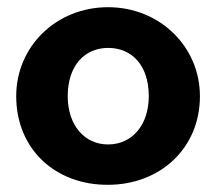

<svg xmlns="http://www.w3.org/2000/svg" viewBox="-20 -502 603 533"><path d="M280 11C423 11 535 -89 535 -235C535 -373 423 -482 280 -482C136 -482 25 -373 25 -235C25 -87 135 12 280 11ZM280 -101C215 -101 168 -154 168 -235C168 -321 216 -369 280 -369C346 -369 393 -321 393 -235C393 -154 346 -101 280 -101Z"/></svg>

Font: Inconsolata SemiExpanded Black
Style: Regular
Weight: 900
Width: 6
Monospace: yes
Designer: Raph Levien, Cyreal, Brenton Simpson
Foundry: Raph Levien, Cyreal, Google
Version: Version 3.100